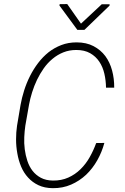

<svg xmlns="http://www.w3.org/2000/svg" viewBox="-20 -933 627 962"><path d="M502.9 -216.8 461.9 -216.3Q448.7 -179.7 429.4 -145.5Q410.2 -111.3 383.3 -85Q356.4 -58.6 322 -43.2Q287.6 -27.8 245.1 -28.3Q210 -28.8 184.8 -42.2Q159.7 -55.7 143.1 -77.1Q126.5 -98.6 117.2 -126.7Q107.9 -154.8 104 -185.1Q100.1 -215.3 101.6 -245.8Q103 -276.4 106.9 -303.2L125.5 -408.7Q130.9 -438.5 140.9 -470.5Q150.9 -502.4 165.5 -533.2Q180.2 -563.5 199.2 -590.6Q218.3 -617.7 243.2 -638.2Q267.6 -658.7 297.4 -670.7Q327.1 -682.6 362.3 -682.6Q403.3 -682.6 431.6 -666.5Q460 -650.4 477.5 -624Q495.1 -597.7 502.9 -563.7Q510.7 -529.8 511.2 -493.7H552.2Q552.7 -538.6 541.7 -579.6Q530.8 -620.6 507.8 -651.9Q484.4 -683.1 448.5 -701.9Q412.6 -720.7 363.8 -720.7Q322.3 -720.7 287.4 -707.3Q252.4 -693.8 223.6 -671.4Q194.3 -647.9 171.1 -617.4Q147.9 -586.9 130.4 -552.2Q112.8 -517.1 101.1 -480.2Q89.4 -443.4 83 -407.7L65.4 -303.2Q60.5 -270.5 60.5 -234.6Q60.5 -198.7 66.9 -164.1Q72.8 -129.4 85.9 -98.1Q99.1 -66.9 120.6 -43.5Q142.1 -19.5 172.6 -5.1Q203.1 9.3 244.1 9.8Q294.4 10.3 336.4 -8.1Q378.4 -26.4 411.6 -57.6Q444.3 -88.9 467.5 -130.1Q490.7 -171.4 502.9 -216.8ZM385.7 -814.5 316.9 -912.6 278.8 -912.1 277.8 -905.3 367.7 -783.2H402.8L528.8 -904.8L529.3 -911.6H489.7Z"/></svg>

Font: Roboto Mono ExtraLight
Style: Italic
Weight: 250
Italic angle: -10°
Monospace: yes
Designer: Google
Version: Version 3.000